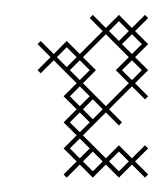

<svg xmlns="http://www.w3.org/2000/svg" viewBox="-20 -239 223 263"><path d="M125 -22.1 93.6 -53.6 125 -85 142.9 -67.1 147.1 -71.4 129.3 -89.3 160.7 -120.7 178.6 -102.9 182.9 -107.1 165 -125 182.9 -142.9 165 -160.7 182.9 -178.6 165 -196.4 182.9 -214.3 178.6 -218.6 160.7 -200.7 142.9 -218.6 125 -200.7 107.1 -218.6 102.9 -214.3 120.7 -196.4 89.3 -165 71.4 -182.9 53.6 -165 35.7 -182.9 31.4 -178.6 49.3 -160.7 31.4 -142.9 35.7 -138.6 53.6 -156.4 85 -125 67.1 -107.1 85 -89.3 67.1 -71.4 85 -53.6 67.1 -35.7 85 -17.9 67.1 0 71.4 4.3 89.3 -13.6 107.1 4.3 125 -13.6 142.9 4.3 160.7 -13.6 178.6 4.3 182.9 0 165 -17.9 182.9 -35.7 178.6 -40 160.7 -22.1 142.9 -40ZM125 -93.6 93.6 -125 111.4 -142.9 93.6 -160.7 125 -192.1 156.4 -160.7 138.6 -142.9 156.4 -125ZM147.1 -178.6 160.7 -192.1 174.3 -178.6 160.7 -165ZM75.7 -142.9 89.3 -156.4 102.9 -142.9 89.3 -129.3ZM57.9 -160.7 71.4 -174.3 85 -160.7 71.4 -147.1ZM75.7 -35.7 89.3 -49.3 102.9 -35.7 89.3 -22.1ZM75.7 -71.4 89.3 -85 102.9 -71.4 89.3 -57.9ZM75.7 -107.1 89.3 -120.7 102.9 -107.1 89.3 -93.6ZM93.6 -17.9 107.1 -31.4 120.7 -17.9 107.1 -4.3ZM93.6 -89.3 107.1 -102.9 120.7 -89.3 107.1 -75.7ZM129.3 -17.9 142.9 -31.4 156.4 -17.9 142.9 -4.3ZM129.3 -196.4 142.9 -210 156.4 -196.4 142.9 -182.9ZM147.1 -142.9 160.7 -156.4 174.3 -142.9 160.7 -129.3Z"/></svg>

Font: Gossip Low Cross Stitch
Style: Regular
Weight: 300
Width: 3
Designer: Deborah Khodanovich
Version: Version 1.001;Glyphs 3.3.1 (3343)